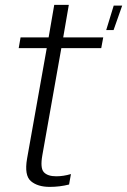

<svg xmlns="http://www.w3.org/2000/svg" viewBox="-20 -744 510 770"><path d="M406 -623.5H435.5L470 -721.5H436ZM179.5 5.5Q219.5 5.5 257 -4L264.5 -46Q234.5 -37 205.5 -37Q171 -37 155.8 -53.5Q140.5 -70 150 -122.5L226 -551H386L394 -594H233.5L256 -724.5H197.5L175 -594H62.5L55 -551H167.5L88.5 -107.5Q77 -40.5 104 -17.5Q131 5.5 179.5 5.5Z"/></svg>

Font: Anybody SemiCondensed Light
Style: Italic
Weight: 300
Width: 4
Italic angle: -10°
Version: Version 1.113;gftools[0.9.25]